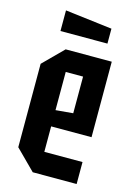

<svg xmlns="http://www.w3.org/2000/svg" viewBox="-112 -786 592 845"><g transform="rotate(15 184.0 -363.0)"><path d="M34 -90V-470L124 -560H334V-216H150V-100H324V0H124ZM150 -290 229 -297V-464H150ZM295 -632H81V-726L295 -700Z"/></g></svg>

Font: Tektur Condensed Medium
Style: Regular
Weight: 500
Width: 3
Designer: Adam Jagosz
Foundry: Adam Jagosz
Version: Version 1.005;gftools[0.9.30]